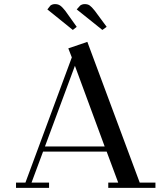

<svg xmlns="http://www.w3.org/2000/svg" viewBox="-20 -916 798 936"><path d="M58.1 0V-25.9H104L330.1 -636.2L313 -680.2L405.8 -711.9L661.1 -25.9H737.8V0H507.8V-25.9H556.2L500 -176.8H189.9L133.8 -25.9H219.2V0ZM199.2 -202.1H490.2L345.2 -595.2ZM210.9 -870.1 226.1 -889.2Q235.8 -896 248 -896Q262.7 -896 272.9 -889.2Q283.2 -882.3 297.9 -863.8L354 -785.2L335 -770ZM354 -870.1 371.1 -889.2Q380.9 -896 393.1 -896Q407.7 -896 417.2 -889.4Q426.8 -882.8 441.9 -863.8L500 -785.2L479 -770Z"/></svg>

Font: Dehuti Alt
Style: Bold
Weight: 700
Version: Version 1.2